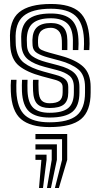

<svg xmlns="http://www.w3.org/2000/svg" viewBox="-20 -630 504 967"><path d="M229.5 -86Q189.2 -86 168.9 -105.2Q148.5 -124.5 146.5 -172.8Q146.2 -179.5 145.9 -199.5Q145.5 -219.5 146.5 -228H174.2Q173.5 -220.2 173.6 -205.9Q173.8 -191.5 174.5 -173.8Q175.8 -138.5 189.2 -124.2Q202.8 -110 229.5 -110Q264.8 -110 280.1 -122.6Q295.5 -135.2 295.5 -164Q295.5 -170 295.6 -178.2Q295.8 -186.5 295.5 -192Q295 -207 285.2 -215.2Q275.5 -223.5 254 -229L190.5 -246Q116 -266 75.9 -298.4Q35.8 -330.8 31.5 -399.8Q31.2 -406.2 31.1 -414.1Q31 -422 30.5 -429Q25.8 -526.5 76.4 -568.2Q127 -610 236.5 -610Q335 -610 380 -569.6Q425 -529.2 430.5 -436Q431.2 -423.5 431.1 -409Q431 -394.5 429.8 -378H402Q403.2 -393 403.2 -408.2Q403.2 -423.5 402.8 -434.2Q398.8 -515.8 359.5 -550.9Q320.2 -586 236.5 -586Q142.2 -586 98.5 -549.5Q54.8 -513 58.8 -429Q59.2 -421.2 59.1 -414Q59 -406.8 59.8 -399.8Q65.8 -340.2 100.9 -313.6Q136 -287 198 -270L260.5 -253Q294 -244 308.9 -230.5Q323.8 -217 323.8 -192V-164Q323.8 -122.2 301.8 -104.1Q279.8 -86 229.5 -86ZM229.5 -38Q160.2 -38 127 -68Q93.8 -98 90.5 -170.5Q90 -182.2 90.1 -201.1Q90.2 -220 91 -228H118.8Q118 -220.2 118.1 -200.9Q118.2 -181.5 118.5 -171.8Q121.2 -112 147.5 -87Q173.8 -62 229.5 -62Q295.2 -62 323.6 -85.8Q352 -109.5 352 -164V-192Q352 -230.2 329.8 -248.4Q307.5 -266.5 267 -277L205.5 -293Q151.2 -307 121.8 -330.1Q92.2 -353.2 88 -398.8Q87.2 -406.5 87.4 -414.4Q87.5 -422.2 87 -429Q83.5 -497.5 119.2 -529.8Q155 -562 236.5 -562Q305 -562 338.4 -532Q371.8 -502 375 -432.8Q375.5 -425.2 375.6 -409.8Q375.8 -394.2 374.5 -378H346.8Q346.8 -394.2 347.1 -408.4Q347.5 -422.5 347.2 -428.8Q345.8 -487.8 317.9 -512.9Q290 -538 236.5 -538Q174.5 -538 144.8 -512.6Q115 -487.2 115 -429Q115 -413.5 116 -400Q118.2 -364.5 143.4 -346.6Q168.5 -328.8 213 -317L273.5 -301Q329.8 -286.2 354.9 -261.8Q380 -237.2 380 -192V-164Q380 -96.5 345.1 -67.2Q310.2 -38 229.5 -38ZM229.5 10Q133.2 10 86 -29.9Q38.8 -69.8 34.5 -168Q33 -203 35.5 -228H63.2Q62.5 -220.2 62.2 -201.5Q62 -182.8 62.5 -169.2Q66.5 -84.2 106.2 -49.1Q146 -14 229.5 -14Q325.2 -14 366.8 -48.9Q408.2 -83.8 408.2 -164V-192Q408.2 -252.2 374.4 -280.5Q340.5 -308.8 280 -325L220.5 -341Q188 -349.8 167.1 -362.5Q146.2 -375.2 144.2 -399.8Q144 -404.5 143.5 -413.1Q143 -421.8 143.2 -429Q144.5 -474 167.5 -494Q190.5 -514 236.5 -514Q276.8 -514 297.6 -493.6Q318.5 -473.2 319.2 -427.8Q319.5 -416.2 319.4 -407.2Q319.2 -398.2 319.2 -378H291.8Q291.8 -392.8 291.8 -407.2Q291.8 -421.8 291.5 -426Q290 -460.2 274.4 -475.1Q258.8 -490 236.5 -490Q206.5 -490 189.2 -475.8Q172 -461.5 171.5 -429Q171.2 -421.5 171.4 -414.2Q171.5 -407 172.5 -399.8Q174.5 -385.8 189.5 -378.6Q204.5 -371.5 228 -365L286.5 -349Q362.2 -328.5 399.4 -293.9Q436.5 -259.2 436.5 -192V-164Q436.5 -70.8 388.4 -30.4Q340.2 10 229.5 10ZM256.5 317 292.5 175V71H158.5V45H318.5V175L276.5 317ZM216.5 317 240.5 175V123H158.5V97H266.5V175L236.5 317ZM176.5 317 188.5 175H158.5V149H214.5V175L196.5 317Z"/></svg>

Font: Big Shoulders Inline Text Black
Style: Regular
Weight: 900
Designer: Patric King
Foundry: XO Type Co
Version: Version 1.000